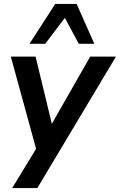

<svg xmlns="http://www.w3.org/2000/svg" viewBox="-20 -777 610 977"><path d="M42 180 179 -45 171 7 35 -489H161L253 -109H222L439 -489H570L170 180ZM130 -554 261 -757H370L460 -554H381L310 -686L210 -554Z"/></svg>

Font: Nunito Sans 12pt ExtraLight 12pt
Style: Bold Italic
Weight: 700
Italic angle: -9°
Version: Version 3.101;gftools[0.9.27]